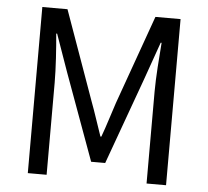

<svg xmlns="http://www.w3.org/2000/svg" viewBox="-52 -789 916 844"><g transform="rotate(5 406.0 -366.5)"><path d="M101 0H184V-406C184 -469 178 -558 172 -622H176L235 -455L374 -74H436L574 -455L633 -622H637C632 -558 625 -469 625 -406V0H711V-733H600L460 -341C443 -291 428 -239 409 -188H405C387 -239 371 -291 352 -341L212 -733H101Z"/></g></svg>

Font: Noto Sans Mono CJK HK
Style: Regular
Weight: 400
Designer: Ryoko NISHIZUKA 西塚涼子 (kana, bopomofo & ideographs); Paul D. Hunt (Latin, Greek & Cyrillic); Sandoll Communications 산돌커뮤니
Foundry: Adobe
Version: Version 2.004;hotconv 1.0.118;makeotfexe 2.5.65603